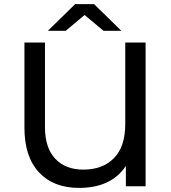

<svg xmlns="http://www.w3.org/2000/svg" viewBox="-20 -907 834 935"><path d="M689 -700V0H593V-99Q522 8 365 8Q240 8 169.5 -68Q99 -144 99 -285V-700H199V-288Q199 -187 249 -134Q299 -81 386 -81Q480 -81 535 -137Q590 -193 590 -303V-700ZM484 -757 392 -834 300 -757H213L346 -887H438L571 -757Z"/></svg>

Font: Montserrat Alternates Medium
Style: Regular
Weight: 500
Designer: Julieta Ulanovsky
Foundry: Julieta Ulanovsky
Version: Version 7.200